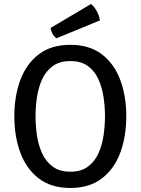

<svg xmlns="http://www.w3.org/2000/svg" viewBox="-20 -918 697 951"><path d="M51 -342Q51 -442 81 -522.2Q111 -602.5 172.5 -649.2Q234 -696 328.5 -696Q423 -696 484.5 -649Q546 -602 575.8 -521.8Q605.5 -441.5 605.5 -342Q605.5 -241.5 575.5 -161Q545.5 -80.5 484 -33.8Q422.5 13 328.5 13Q233.5 13 172 -34.2Q110.5 -81.5 80.8 -161.8Q51 -242 51 -342ZM156 -342Q156 -296 163 -247.8Q170 -199.5 188.5 -158.8Q207 -118 241 -92.8Q275 -67.5 328.5 -67.5Q382 -67.5 415.8 -92.8Q449.5 -118 467.8 -158.8Q486 -199.5 493 -247.8Q500 -296 500 -342Q500 -388 493 -436Q486 -484 467.8 -524.8Q449.5 -565.5 415.8 -590.5Q382 -615.5 328.5 -615.5Q275 -615.5 241 -590.5Q207 -565.5 188.5 -524.8Q170 -484 163 -436Q156 -388 156 -342ZM430.5 -898Q445.5 -887.5 458.5 -864.2Q471.5 -841 475 -817L260 -728.5Q248 -736 240 -751.2Q232 -766.5 230.5 -779.5Z"/></svg>

Font: Signika Negative SC
Style: Regular
Weight: 400
Designer: Anna Giedryś
Foundry: Anna Giedryś
Version: Version 2.000; ttfautohint (v1.8.3) -l 8 -r 50 -G 200 -x 9 -